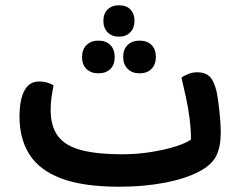

<svg xmlns="http://www.w3.org/2000/svg" viewBox="-20 -692 909 728"><path d="M433 16Q295 16 212 -15.5Q129 -47 91.5 -106.5Q54 -166 54 -249Q54 -314 72.5 -348.5Q91 -383 128 -383Q145 -383 160 -378.5Q175 -374 183 -368Q179 -348 175.5 -324Q172 -300 172 -276Q172 -212 200.5 -175Q229 -138 289.5 -122.5Q350 -107 442 -107Q501 -107 555.5 -116Q610 -125 649.5 -138Q689 -151 704 -163Q704 -168 704 -174Q704 -203 699 -242Q694 -281 685 -323Q676 -365 668 -398Q678 -405 694 -411.5Q710 -418 729 -418Q757 -418 774 -402.5Q791 -387 801 -346Q805 -327 808.5 -299.5Q812 -272 814.5 -243Q817 -214 817 -191Q817 -135 800 -101Q783 -67 736 -42Q683 -14 603.5 1Q524 16 433 16ZM431 -553Q404 -553 388 -569.5Q372 -586 372 -613Q372 -640 388 -656Q404 -672 431 -672Q459 -672 474.5 -656Q490 -640 490 -613Q490 -586 474 -569.5Q458 -553 431 -553ZM353 -414Q325 -414 308 -430.5Q291 -447 291 -476Q291 -504 308 -521Q325 -538 353 -538Q382 -538 398.5 -521Q415 -504 415 -476Q415 -447 398.5 -430.5Q382 -414 353 -414ZM509 -414Q481 -414 464 -431Q447 -448 447 -476Q447 -505 464 -521.5Q481 -538 509 -538Q538 -538 554.5 -521.5Q571 -505 571 -476Q571 -448 554.5 -431Q538 -414 509 -414Z"/></svg>

Font: Baloo Bhaijaan 2 SemiBold
Style: Regular
Weight: 600
Designer: Sanskriti Dholi, Noopur Datye and Ek Type
Foundry: Ek Type
Version: Version 1.700